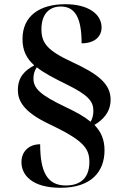

<svg xmlns="http://www.w3.org/2000/svg" viewBox="-20 -780 584 913"><path d="M268 113C415 113 477 35 477 -65C477 -116 461 -153 429 -186C466 -208 506 -244 506 -306C506 -381 447 -428 323 -485C204 -540 177 -576 177 -641C177 -713 214 -749 269 -749C340 -749 368 -690 368 -574C429 -574 463 -605 463 -650C463 -712 401 -760 291 -760C169 -760 87 -705 87 -594C87 -540 106 -502 143 -469C101 -447 65 -416 65 -352C65 -304 88 -250 210 -192C372 -115 405 -78 405 -10C405 80 347 102 293 102C205 102 171 38 171 -94C119 -94 82 -61 82 -9C82 52 132 113 268 113ZM411 -201C382 -225 343 -247 294 -270C172 -328 139 -359 139 -407C139 -426 144 -445 155 -460C189 -433 237 -408 296 -379C400 -328 424 -298 424 -253C424 -232 419 -215 411 -201Z"/></svg>

Font: Noto Serif Display
Style: Bold
Weight: 700
Designer: Monotype Design Team
Foundry: Monotype Imaging Inc.
Version: Version 2.009